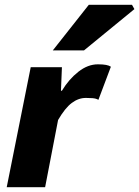

<svg xmlns="http://www.w3.org/2000/svg" viewBox="-20 -780 580 800"><path d="M8 0 108 -500H238L234 -402H238Q267 -450 306.5 -481Q346 -512 388 -512Q409 -512 422 -509.5Q435 -507 442 -502L390 -364Q380 -370 365 -371Q350 -372 338 -372Q307 -372 279 -351Q251 -330 222 -280L168 0ZM200 -570 350 -760H530L540 -742L330 -570Z"/></svg>

Font: Source Sans 3 ExtraLight Black
Style: Italic
Weight: 900
Italic angle: -11°
Version: Version 3.052;hotconv 1.1.0;makeotfexe 2.6.0